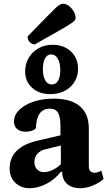

<svg xmlns="http://www.w3.org/2000/svg" viewBox="-20 -984 580 1016"><path d="M136 12Q91 12 61 -17Q31 -46 31 -92Q31 -206 180 -240L300 -268V-315Q300 -366 287 -387.5Q274 -409 244 -409Q173 -409 170 -306Q163 -297 148 -292Q133 -287 116 -287Q87 -287 70.5 -301.5Q54 -316 54 -340Q54 -375 82 -402.5Q110 -430 157.5 -446Q205 -462 265 -462Q355 -462 402.5 -422Q450 -382 450 -304V-105Q450 -70 480 -70Q490 -70 500 -73.5Q510 -77 516 -81L528 -37Q504 -15 469.5 -1.5Q435 12 405 12Q360 12 334.5 -11Q309 -34 309 -75H302Q271 -35 226 -11.5Q181 12 136 12ZM212 -73Q233 -73 258 -84.5Q283 -96 302 -115V-214L224 -195Q194 -189 178 -170.5Q162 -152 162 -127Q162 -103 176 -88Q190 -73 212 -73ZM245 -486Q187 -486 150 -519.5Q113 -553 113 -605Q113 -646 132 -678Q151 -710 183.5 -728.5Q216 -747 258 -747Q318 -747 355.5 -711.5Q393 -676 393 -621Q393 -562 352 -524Q311 -486 245 -486ZM254 -537Q276 -537 287.5 -557Q299 -577 299 -613Q299 -650 286 -673Q273 -696 251 -696Q230 -696 218.5 -675.5Q207 -655 207 -617Q207 -580 219.5 -558.5Q232 -537 254 -537ZM164 -749Q150 -749 138 -760.5Q126 -772 126 -791Q186 -853 220.5 -888Q255 -923 272 -939.5Q289 -956 297.5 -960Q306 -964 314 -964Q330 -964 345 -952.5Q360 -941 370 -923.5Q380 -906 380 -889Q380 -882 375 -875.5Q370 -869 350 -856Q330 -843 286 -818Q242 -793 164 -749Z"/></svg>

Font: Petrona ExtraBold
Style: Regular
Weight: 800
Designer: Ringo R. Seeber
Foundry: Ringo R. Seeber
Version: Version 2.001; ttfautohint (v1.8.3)